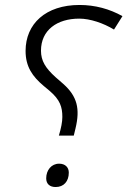

<svg xmlns="http://www.w3.org/2000/svg" viewBox="-20 -744 519 773"><path d="M217 -198H277L284 -227C303 -306 291 -356 235 -406L204 -433C163 -470 145 -499 145 -540C145 -623 210 -669 299 -669C343 -669 396 -651 439 -625L473 -679C421 -708 363 -724 300 -724C164 -724 83 -648 83 -539C83 -475 111 -436 156 -398L180 -378C222 -342 231 -313 231 -273C231 -253 226 -228 217 -198ZM204 9C237 9 257 -14 257 -49C257 -70 243 -85 218 -85C187 -85 166 -59 166 -26C166 -3 181 9 204 9Z"/></svg>

Font: Noto Sans Thaana Light
Style: Regular
Weight: 300
Designer: David Williams
Foundry: Google Inc.
Version: Version 3.001